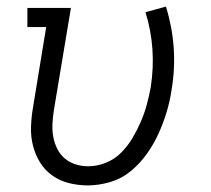

<svg xmlns="http://www.w3.org/2000/svg" viewBox="-20 -554 640 582"><path d="M246 8Q217 8 189 1Q161 -6 138.5 -22Q116 -38 101.5 -61.5Q87 -85 80 -112.5Q73 -140 74 -169.5Q75 -199 80 -228L120 -472H63V-530H195L143 -218Q140 -198 139 -178Q138 -158 141.5 -139Q145 -120 153.5 -103Q162 -86 176 -74Q190 -62 208.5 -56Q227 -50 247 -50Q274 -50 300.5 -60.5Q327 -71 347 -91Q367 -111 381.5 -135.5Q396 -160 407 -185.5Q418 -211 425 -237Q432 -263 437 -290Q446 -349 442 -405.5Q438 -462 421 -517L483 -534Q502 -473 506.5 -409.5Q511 -346 500 -281Q495 -247 485 -214Q475 -181 460.5 -149Q446 -117 425 -87.5Q404 -58 376 -35Q348 -12 313.5 -2Q279 8 246 8Z"/></svg>

Font: Iosevka Slab Light Extended
Style: Italic
Weight: 300
Width: 7
Italic angle: -9°
Monospace: yes
Designer: Belleve Invis
Foundry: Belleve Invis
Version: Version 11.1.0; ttfautohint (v1.8.3)